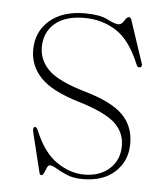

<svg xmlns="http://www.w3.org/2000/svg" viewBox="-41 -493 470 540"><g transform="rotate(5 194.0 -222.5)"><path d="M214.5 -3Q259 -3 286.2 -27.8Q313.5 -52.5 313.5 -92.5Q313.5 -131 285 -157Q256.5 -183 182 -205.5Q105 -228.5 73.2 -261.8Q41.5 -295 41.5 -340Q41.5 -391.5 78.2 -423.2Q115 -455 177.5 -455Q219.5 -455 241.5 -443.8Q263.5 -432.5 273.5 -432.5Q283 -432.5 289.5 -443.8Q296 -455 302 -455Q306.5 -455 309 -448.5L348.5 -330Q352.5 -320 346 -317.5Q339 -314.5 335.5 -322.5Q307.5 -391 267.5 -416.5Q227.5 -442 177.5 -442Q123.5 -442 94.2 -416.8Q65 -391.5 65 -349.5Q65 -313.5 92.5 -285.8Q120 -258 197.5 -235.5Q272.5 -214 304.5 -182.2Q336.5 -150.5 336.5 -100.5Q336.5 -52.5 303.2 -21.2Q270 10 212 10Q185.5 10 167 2.2Q148.5 -5.5 136.5 -13Q124.5 -20.5 117 -20.5Q112 -20.5 108.8 -13.2Q105.5 -6 102.5 1.5Q99.5 9 95.5 9Q90.5 9 89.5 3.5L62.5 -106.5Q58.5 -122 64 -124Q70 -126 74 -115.5Q99.5 -54 137.5 -28.5Q175.5 -3 214.5 -3Z"/></g></svg>

Font: Fraunces 72pt S000 Thin
Style: Regular
Weight: 100
Version: Version 1.000; ttfautohint (v1.8.3)